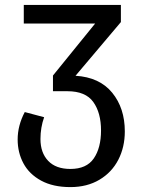

<svg xmlns="http://www.w3.org/2000/svg" viewBox="-20 -547 586 783"><path d="M489 -11Q489 53 462.5 104.5Q436 156 385.5 186Q335 216 267 216Q196 216 147.5 189.5Q99 163 75.5 119Q52 75 52 22Q52 -35 81 -90L160 -69Q145 -27 145 20Q145 76 176.5 109Q208 142 267 142Q333 142 362.5 99Q392 56 392 -15Q392 -87 360.5 -131Q329 -175 255 -175H196V-239L368 -451H77V-527H473V-457L288 -238Q386 -232 437.5 -169Q489 -106 489 -11Z"/></svg>

Font: Fira GO
Style: Regular
Weight: 400
Designer: Carrois Corporate
Foundry: Carrois Corporate GbR
Version: Version 0.300